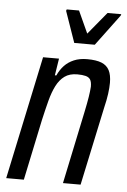

<svg xmlns="http://www.w3.org/2000/svg" viewBox="-52 -754 522 792"><g transform="rotate(5 209.0 -357.5)"><path d="M4 0 112 -510H178L167 -440H173Q184 -464 200 -481Q216 -498 239.5 -508Q263 -518 294 -518Q332 -518 354 -509Q376 -500 386 -480.5Q396 -461 396 -429Q396 -409 392.5 -383Q389 -357 381 -324L312 0H239L302 -300Q310 -338 314 -363.5Q318 -389 319 -406Q319 -426 313 -435.5Q307 -445 293.5 -448.5Q280 -452 259 -452Q227 -452 206.5 -437Q186 -422 172.5 -395.5Q159 -369 149.5 -332.5Q140 -296 130 -252L77 0ZM235 -580 190 -709 192 -715H243L285 -623L361 -715H418L416 -709L320 -580Z"/></g></svg>

Font: Saira Condensed
Style: Italic
Weight: 400
Width: 3
Italic angle: -12°
Designer: Hector Gatti with collaboration of the Omnibus-Type team
Foundry: Omnibus-Type
Version: Version 1.100